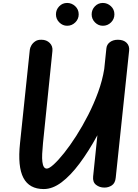

<svg xmlns="http://www.w3.org/2000/svg" viewBox="-20 -1274 940 1304"><path d="M277 10Q179 10 139 -66Q99 -142 116 -301.5L182.5 -936.5Q184 -950 193.2 -966Q202.5 -982 219.5 -993.5Q236.5 -1005 262 -1004Q296 -1004 317.8 -982.2Q339.5 -960.5 336 -927.5L272 -301.5Q268 -261 266.5 -229.2Q265 -197.5 267.8 -175Q270.5 -152.5 277.8 -140.8Q285 -129 298 -129Q314 -129 345 -157.2Q376 -185.5 415.8 -235.2Q455.5 -285 497.8 -351Q540 -417 578.8 -492.8Q617.5 -568.5 646.5 -648.2Q675.5 -728 688 -805.5L702.5 -945.5Q705 -972 726.8 -988Q748.5 -1004 780.5 -1004Q819.5 -1004 840 -983.2Q860.5 -962.5 857 -930L766 -67.5Q762.5 -30.5 740 -15.2Q717.5 0 689 0Q656 0 632.2 -18.8Q608.5 -37.5 612.5 -75.5L641.5 -355.5Q581.5 -245.5 520.2 -163.5Q459 -81.5 398 -35.8Q337 10 277 10ZM678.5 -1099Q648 -1099 625.2 -1121.8Q602.5 -1144.5 602.5 -1176.5Q602.5 -1208 624.5 -1231Q646.5 -1254 678.5 -1254Q709.5 -1254 733.2 -1232Q757 -1210 757 -1176.5Q757 -1144.5 734 -1121.8Q711 -1099 678.5 -1099ZM436 -1099Q405.5 -1099 382.8 -1121.8Q360 -1144.5 360 -1176.5Q360 -1208 382 -1231Q404 -1254 436 -1254Q467 -1254 490.8 -1232Q514.5 -1210 514.5 -1176.5Q514.5 -1144.5 491.2 -1121.8Q468 -1099 436 -1099Z"/></svg>

Font: Edu NSW ACT Cursive
Style: Regular
Weight: 400
Designer: Tina and Corey Anderson, Eben Sorkin, Mirko Velimirovic
Foundry: Sorkin Type Co.
Version: Version 2.000